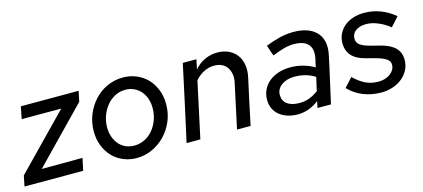

<svg xmlns="http://www.w3.org/2000/svg" viewBox="-64 -854 2673 1214"><g transform="rotate(-15 1272.5 -247.5)"><path d="M-17 0 -3 -69 335 -416H76L92 -496H470L456 -428L117 -79L384 -80L367 0Z M496 -223Q496 -280 516.5 -331Q537 -382 572.5 -421Q608 -460 656.5 -482.5Q705 -505 761 -505Q809 -505 850 -487.5Q891 -470 920.5 -439Q950 -408 966.5 -365Q983 -322 983 -272Q983 -212 961 -160.5Q939 -109 902 -71Q865 -33 817 -11.5Q769 10 717 10Q669 10 628 -7.5Q587 -25 558 -56Q529 -87 512.5 -129.5Q496 -172 496 -223ZM722 -70Q757 -70 788 -85Q819 -100 842.5 -127Q866 -154 880 -191Q894 -228 894 -271Q894 -304 884 -332.5Q874 -361 856 -381.5Q838 -402 812.5 -414Q787 -426 757 -426Q718 -426 686.5 -409Q655 -392 632 -363.5Q609 -335 596.5 -299Q584 -263 584 -226Q584 -192 594 -163.5Q604 -135 622 -114Q640 -93 665.5 -81.5Q691 -70 722 -70Z M1044 0Q1072 -125 1098.5 -248Q1125 -371 1152 -496H1241Q1238 -480 1234.5 -464.5Q1231 -449 1228 -433Q1258 -468 1297 -485.5Q1336 -503 1378 -503Q1420 -503 1452 -488Q1484 -473 1504 -446.5Q1524 -420 1530.5 -383Q1537 -346 1528 -303Q1511 -227 1495 -151.5Q1479 -76 1463 0H1374Q1390 -72 1405 -144Q1420 -216 1436 -288Q1443 -318 1439 -343.5Q1435 -369 1422.5 -388Q1410 -407 1388.5 -417.5Q1367 -428 1339 -428Q1303 -428 1270.5 -411.5Q1238 -395 1213 -366Q1193 -274 1173.5 -183Q1154 -92 1134 0Z M1772 7Q1735 7 1704.5 -3Q1674 -13 1652 -31Q1630 -49 1618 -74.5Q1606 -100 1606 -132Q1606 -167 1620 -196.5Q1634 -226 1659.5 -247.5Q1685 -269 1721 -281Q1757 -293 1801 -293Q1845 -293 1885 -281.5Q1925 -270 1957 -251Q1959 -264 1962 -276Q1965 -288 1968 -301Q1982 -364 1954 -396.5Q1926 -429 1859 -429Q1828 -429 1795 -420Q1762 -411 1718 -393Q1711 -410 1705.5 -427.5Q1700 -445 1694 -463Q1745 -483 1789 -493.5Q1833 -504 1876 -504Q1977 -504 2026 -453Q2075 -402 2058 -312Q2042 -234 2024 -156Q2006 -78 1989 0H1901Q1903 -11 1905.5 -21.5Q1908 -32 1910 -43Q1845 7 1772 7ZM1692 -141Q1692 -102 1720.5 -81Q1749 -60 1800 -60Q1834 -60 1863.5 -70.5Q1893 -81 1924 -104L1944 -192Q1888 -229 1810 -229Q1759 -229 1725.5 -204.5Q1692 -180 1692 -141Z M2105 -76Q2119 -90 2131.5 -105Q2144 -120 2158 -134Q2179 -114 2198.5 -100Q2218 -86 2237 -77.5Q2256 -69 2276 -65Q2296 -61 2319 -61Q2341 -61 2361 -67.5Q2381 -74 2395.5 -85Q2410 -96 2418.5 -110.5Q2427 -125 2427 -142Q2427 -160 2416.5 -171.5Q2406 -183 2386.5 -192Q2367 -201 2339.5 -208.5Q2312 -216 2277 -225Q2159 -254 2159 -354Q2159 -387 2172.5 -415Q2186 -443 2210 -463Q2234 -483 2267 -494Q2300 -505 2340 -505Q2450 -505 2540 -430Q2526 -415 2513.5 -400Q2501 -385 2487 -371Q2451 -400 2410.5 -416.5Q2370 -433 2335 -433Q2292 -433 2266 -414Q2240 -395 2240 -364Q2240 -344 2249.5 -332Q2259 -320 2277.5 -311Q2296 -302 2324 -294.5Q2352 -287 2389 -278Q2453 -261 2482.5 -230.5Q2512 -200 2512 -153Q2512 -117 2497 -87.5Q2482 -58 2455.5 -36Q2429 -14 2393.5 -2Q2358 10 2318 10Q2255 10 2200.5 -11.5Q2146 -33 2105 -76Z"/></g></svg>

Font: Rosa Sans
Style: Italic
Weight: 400
Italic angle: -12°
Designer: Pentagram / MCKL
Foundry: Pentagram / MCKL
Version: Version 1.005;September 16, 2019;FontCreator 11.5.0.2425 64-